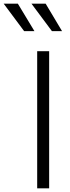

<svg xmlns="http://www.w3.org/2000/svg" viewBox="-108 -1023 380 1043"><path d="M94 0V-745H159V0ZM23 -854 -88 -1003H-11L79 -854ZM174 -854 63 -1003H140L229 -854Z"/></svg>

Font: Plus Jakarta Sans Light
Style: Regular
Weight: 300
Designer: Gumpita Rahayu
Foundry: Tokotype
Version: Version 2.006; ttfautohint (v1.8.4.7-5d5b)